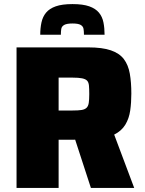

<svg xmlns="http://www.w3.org/2000/svg" viewBox="-20 -920 708 940"><path d="M61 0V-688H412Q481 -688 523 -673.5Q565 -659 586.5 -630.5Q608 -602 615.5 -559.5Q623 -517 623 -462Q623 -418 617.5 -379Q612 -340 593.5 -309.5Q575 -279 539 -261L637 0H425L336 -273L387 -245Q378 -239 368 -237.5Q358 -236 342 -236H267V0ZM267 -379H335Q363 -379 379 -381.5Q395 -384 403.5 -392Q412 -400 414.5 -416Q417 -432 417 -459Q417 -485 415.5 -501Q414 -517 406.5 -525Q399 -533 382 -536.5Q365 -540 335 -540H267ZM335 -900Q386 -900 417 -889Q448 -878 464.5 -858Q481 -838 486.5 -810Q492 -782 492 -750H391Q391 -766 389 -778.5Q387 -791 375 -798Q363 -805 335 -805Q307 -805 294.5 -798Q282 -791 280 -778.5Q278 -766 278 -750H177Q177 -782 183 -810Q189 -838 205.5 -858Q222 -878 253 -889Q284 -900 335 -900Z"/></svg>

Font: Saira Thin ExtraBold
Style: Regular
Weight: 800
Version: Version 1.101